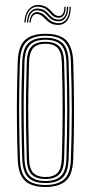

<svg xmlns="http://www.w3.org/2000/svg" viewBox="-20 -741 363 767"><path d="M161.5 6Q104.2 6 78.4 -20.2Q52.5 -46.5 50.8 -105.5Q48.5 -172.2 47.8 -235.8Q47 -299.2 47.8 -363.2Q48.5 -427.2 50.8 -494.8Q53 -557.2 80.6 -581.6Q108.2 -606 161.5 -606Q219.5 -606 244.9 -579.5Q270.2 -553 272.5 -493.8Q275.8 -394.2 275.9 -300Q276 -205.8 272.5 -104.8Q270.2 -42.8 242.8 -18.4Q215.2 6 161.5 6ZM161.5 -2Q209.2 -2 235.2 -23.9Q261.2 -45.8 263.2 -104.8Q266.8 -206 266.8 -298.9Q266.8 -391.8 263.2 -493.2Q261.8 -547.5 238.8 -572.8Q215.8 -598 161.5 -598Q110.8 -598 86.1 -574.2Q61.5 -550.5 59.5 -492.2Q57.5 -432.2 56.8 -369.8Q56 -307.2 56.8 -241.4Q57.5 -175.5 59.8 -105Q61.5 -46.5 87.2 -24.2Q113 -2 161.5 -2ZM161.5 -9.8Q113.8 -9.8 92.1 -32.6Q70.5 -55.5 68.8 -107.5Q66.8 -167.2 66 -230.9Q65.2 -294.5 65.9 -360.2Q66.5 -426 68.8 -492.5Q70.5 -546.5 93 -568.4Q115.5 -590.2 161.5 -590.2Q206.2 -590.2 229.4 -569.1Q252.5 -548 254.2 -494.2Q256.2 -429.5 257 -366.1Q257.8 -302.8 257.1 -238.5Q256.5 -174.2 254.2 -107Q252.8 -53.5 230.2 -31.6Q207.8 -9.8 161.5 -9.8ZM161.5 -17.8Q203 -17.8 223.4 -37.8Q243.8 -57.8 245.2 -107.2Q248.2 -195.2 248.5 -292.2Q248.8 -389.2 245.2 -492Q243.8 -542.2 223.2 -562.2Q202.8 -582.2 161.5 -582.2Q120 -582.2 99.8 -562Q79.5 -541.8 77.8 -492.2Q76 -434 75.1 -371.5Q74.2 -309 74.9 -242.9Q75.5 -176.8 77.8 -107.2Q79.5 -56.8 100.4 -37.2Q121.2 -17.8 161.5 -17.8ZM161.5 -25.8Q126.2 -25.8 107.2 -43.2Q88.2 -60.8 86.8 -107.5Q84.8 -172.5 84 -235.6Q83.2 -298.8 84 -362.4Q84.8 -426 86.8 -491.8Q88.2 -536.8 106.2 -555.5Q124.2 -574.2 161.5 -574.2Q197 -574.2 215.9 -556.6Q234.8 -539 236.2 -492Q239.2 -397.2 239.4 -300.5Q239.5 -203.8 236.2 -107.8Q234.8 -62.2 216.5 -44Q198.2 -25.8 161.5 -25.8ZM161.5 -33.8Q195 -33.8 210.4 -51Q225.8 -68.2 227 -108Q230 -199 230.2 -293.6Q230.5 -388.2 227 -491.8Q225.8 -534 209.5 -550.1Q193.2 -566.2 161.5 -566.2Q128 -566.2 112.6 -548.8Q97.2 -531.2 96 -491.2Q94 -426.5 93.2 -364.4Q92.5 -302.2 93.2 -239.1Q94 -176 96 -107.8Q97.2 -65.8 113.6 -49.8Q130 -33.8 161.5 -33.8ZM77 -651.2Q79.5 -689 98.1 -707.2Q116.8 -725.5 145.8 -719.8Q160 -716.8 168.6 -710.6Q177.2 -704.5 183.4 -697.5Q189.5 -690.5 195.5 -684.9Q201.5 -679.2 210.5 -677.5Q223.2 -675 230.2 -684.6Q237.2 -694.2 237 -713.8H242Q242.8 -692 234.4 -679.9Q226 -667.8 208.8 -670.5Q198.2 -672 191.5 -677.6Q184.8 -683.2 178.9 -690.1Q173 -697 165 -703.4Q157 -709.8 143.8 -712.8Q118.2 -718.8 101.1 -702.4Q84 -686 82 -651.2ZM87.2 -651.2Q89.2 -682.5 104 -696.5Q118.8 -710.5 141 -705.5Q154 -703 161.9 -696.9Q169.8 -690.8 175.8 -683.6Q181.8 -676.5 188.8 -670.9Q195.8 -665.2 206.8 -663.2Q226 -660 237 -673.9Q248 -687.8 247.2 -713.8H252.5Q253 -684.2 240.5 -668.8Q228 -653.2 205.5 -656.5Q193.5 -658.2 185.8 -663.8Q178 -669.2 171.8 -676.4Q165.5 -683.5 158.2 -689.6Q151 -695.8 139.5 -698.5Q118.8 -703.8 106.4 -690.5Q94 -677.2 92.2 -651.2ZM97.5 -651.2Q99.5 -673.8 109.4 -684.6Q119.2 -695.5 136.5 -691.5Q147.2 -689 154.8 -683.1Q162.2 -677.2 168.9 -670.1Q175.5 -663 183.6 -657.2Q191.8 -651.5 204.2 -649.2Q229.2 -645 243.9 -662.9Q258.5 -680.8 257.5 -713.8H262.8Q263 -677.2 247.4 -657.8Q231.8 -638.2 203 -642Q188.8 -644 179.5 -649.8Q170.2 -655.5 163.5 -662.6Q156.8 -669.8 150 -675.8Q143.2 -681.8 134.2 -684.2Q120.8 -688 112.4 -679Q104 -670 102.8 -651.2Z"/></svg>

Font: Big Shoulders Inline Display Thin Light
Style: Regular
Weight: 300
Version: Version 2.002